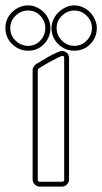

<svg xmlns="http://www.w3.org/2000/svg" viewBox="-79 -692 379 712"><path d="M26 -522Q53 -522 71 -542Q89 -562 89 -588Q89 -614 70.5 -633.5Q52 -653 26 -653Q-1 -653 -21 -634Q-41 -615 -41 -588Q-41 -560 -21 -541Q-1 -522 26 -522ZM197 -522Q224 -522 243 -542Q262 -562 262 -588Q262 -614 242.5 -633.5Q223 -653 197 -653Q171 -653 151 -634Q131 -615 131 -588Q131 -561 150.5 -541.5Q170 -522 197 -522ZM159 -477Q159 -485 152 -485Q150 -485 135.5 -478Q121 -471 104.5 -462Q88 -453 74.5 -444.5Q61 -436 61 -433V-26Q61 -18 68 -18H151Q159 -18 159 -26ZM177 -26Q177 -16 169 -8Q161 0 151 0H68Q58 0 50 -8Q42 -16 42 -26V-433Q42 -439 46.5 -445.5Q51 -452 56 -455Q63 -459 76 -467Q89 -475 103.5 -483Q118 -491 131.5 -497Q145 -503 151 -503Q162 -503 169.5 -495.5Q177 -488 177 -477ZM197 -504Q162 -504 137 -528.5Q112 -553 112 -588Q112 -604 119 -619.5Q126 -635 138 -646.5Q150 -658 165 -665Q180 -672 197 -672Q213 -672 228.5 -665Q244 -658 255 -646.5Q266 -635 273 -619.5Q280 -604 280 -588Q280 -553 256 -528.5Q232 -504 197 -504ZM26 -504Q-9 -504 -34 -528.5Q-59 -553 -59 -588Q-59 -623 -33.5 -647.5Q-8 -672 26 -672Q42 -672 57 -665Q72 -658 83.5 -646.5Q95 -635 101.5 -619.5Q108 -604 108 -588Q108 -554 84.5 -529Q61 -504 26 -504Z"/></svg>

Font: RonaldsonGothicLicht
Style: Regular
Weight: 400
Designer: Mr. Robertson for MacKellar, Smiths & Jordan Co. Philadelphia
Foundry: CAT-Fonts Peter Wiegel
Version: 1.000